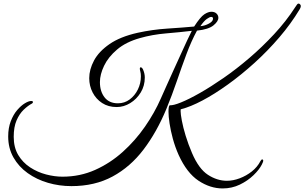

<svg xmlns="http://www.w3.org/2000/svg" viewBox="-20 -873 1709 1078"><path d="M1230 185Q1160 185 1094.5 141.5Q1029 98 983 -3Q963 -48 950.5 -94Q938 -140 932 -180Q926 -220 926 -246Q926 -278 933 -282Q952 -280 996.5 -298Q1041 -316 1102.5 -351Q1164 -386 1235.5 -435.5Q1307 -485 1379.5 -547Q1452 -609 1519 -681Q1586 -753 1637 -832Q1644 -843 1648 -848Q1652 -853 1656 -853Q1661 -853 1665 -848.5Q1669 -844 1669 -839Q1669 -831 1662 -820Q1614 -740 1548.5 -663.5Q1483 -587 1409 -520Q1335 -453 1260 -399Q1185 -345 1117 -309Q1049 -273 997 -260Q994 -262 994 -250Q994 -233 1001 -195.5Q1008 -158 1022.5 -110.5Q1037 -63 1058 -14Q1096 75 1147.5 108.5Q1199 142 1254 142Q1289 142 1326 128Q1363 114 1394 89.5Q1425 65 1442 32Q1448 22 1451 22Q1458 22 1458 30Q1458 33 1456.5 36.5Q1455 40 1450 51Q1436 79 1403.5 110.5Q1371 142 1326.5 163.5Q1282 185 1230 185ZM381 172Q313 172 249.5 153.5Q186 135 135.5 99Q85 63 55.5 11Q26 -41 26 -107Q26 -155 40.5 -192.5Q55 -230 76.5 -255Q98 -280 119.5 -293Q141 -306 155 -306Q165 -306 165 -300Q165 -295 160 -292Q137 -280 113 -257Q89 -234 73 -197Q57 -160 57 -105Q57 -45 82.5 -2.5Q108 40 149.5 67Q191 94 239 106.5Q287 119 331 119Q429 119 514 81Q599 43 669.5 -20.5Q740 -84 794 -162Q848 -240 883 -320Q896 -349 914 -389.5Q932 -430 953 -476Q974 -522 994 -566Q1014 -610 1030.5 -645.5Q1047 -681 1057 -700Q990 -692 912.5 -685.5Q835 -679 765 -659Q687 -637 637.5 -595Q588 -553 564.5 -504Q541 -455 541 -412Q541 -360 567 -326.5Q593 -293 642 -293Q679 -293 708 -314.5Q737 -336 754 -370.5Q771 -405 771 -444Q771 -460 768 -471Q765 -482 765 -488Q765 -495 770 -495Q777 -495 783 -483Q793 -460 793 -438Q793 -391 770 -353.5Q747 -316 711 -294Q675 -272 635 -272Q588 -272 553.5 -294.5Q519 -317 500 -354Q481 -391 481 -434Q481 -483 508 -533.5Q535 -584 595 -625.5Q655 -667 753 -689Q835 -707 920 -712.5Q1005 -718 1070 -724Q1105 -778 1127 -792.5Q1149 -807 1167 -807Q1185 -807 1195.5 -797Q1206 -787 1206 -773Q1206 -753 1178.5 -730.5Q1151 -708 1086 -701Q1054 -642 1027 -569.5Q1000 -497 973 -418Q946 -339 914 -261Q860 -131 786 -33.5Q712 64 612 118Q512 172 381 172ZM1105 -726Q1130 -728 1153 -740.5Q1176 -753 1176 -768Q1176 -778 1166 -778Q1157 -778 1141 -766.5Q1125 -755 1105 -726Z"/></svg>

Font: Great Vibes
Style: Regular
Weight: 400
Designer: Robert E. Leuschke, Viktoriya Grabowska, Viviana Monsalve, Eben Sorkin
Foundry: Robert E. Leuschke
Version: Version 1.103; ttfautohint (v1.8.4.7-5d5b)